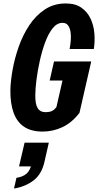

<svg xmlns="http://www.w3.org/2000/svg" viewBox="-20 -750 566 1109"><path d="M226 10Q161 10 119.5 -17.5Q78 -45 58.5 -99Q39 -153 40 -230Q41 -280 52.5 -345.5Q64 -411 87.5 -478.5Q111 -546 148.5 -603Q186 -660 238.5 -695Q291 -730 360 -730Q415 -730 449.5 -706Q484 -682 502.5 -643.5Q521 -605 525 -558.5Q529 -512 522 -467H382Q387 -493 389 -519.5Q391 -546 387 -568Q383 -590 372.5 -604Q362 -618 341 -618Q309 -618 284 -586.5Q259 -555 240.5 -504.5Q222 -454 209.5 -397Q197 -340 190.5 -288Q184 -236 184 -202Q183 -149 197.5 -125.5Q212 -102 244 -102Q264 -102 279 -108.5Q294 -115 306 -132L439 -98Q395 -41 340.5 -15.5Q286 10 226 10ZM296 -88 348 -316 372 -285H267L292 -395H507L439 -98ZM61 339 75 277Q110 272 131.5 254.5Q153 237 161 201L208 211H90L122 74H262L237 184Q221 256 174 292Q127 328 61 339Z"/></svg>

Font: Instrument Sans Condensed
Style: Bold Italic
Weight: 700
Width: 3
Italic angle: -13°
Designer: Rodrigo Fuenzalida
Foundry: fragTYPE
Version: Version 1.000;gftools[0.9.28]